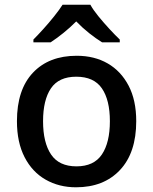

<svg xmlns="http://www.w3.org/2000/svg" viewBox="-20 -786 650 816"><path d="M559 -271Q559 -137 490 -63.5Q421 10 303 10Q231 10 174 -22.5Q117 -55 84.5 -118Q52 -181 52 -271Q52 -405 120 -477Q188 -549 306 -549Q381 -549 437.5 -516.5Q494 -484 526.5 -422Q559 -360 559 -271ZM163 -271Q163 -180 197 -129.5Q231 -79 305 -79Q379 -79 413 -129.5Q447 -180 447 -271Q447 -361 413 -410.5Q379 -460 304 -460Q230 -460 196.5 -410.5Q163 -361 163 -271ZM364 -766Q376 -744 398.5 -716.5Q421 -689 445.5 -662.5Q470 -636 489 -618V-606H414Q388 -622 359 -645Q330 -668 304 -695Q277 -668 249 -645.5Q221 -623 195 -606H122V-618Q141 -637 164.5 -663Q188 -689 210 -716.5Q232 -744 246 -766Z"/></svg>

Font: Noto Sans Adlam Unjoined Medium
Style: Regular
Weight: 500
Version: Version 3.001